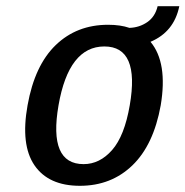

<svg xmlns="http://www.w3.org/2000/svg" viewBox="-20 -590 599 620"><path d="M559 -570Q542 -487 466 -455Q522 -388 499 -250Q476 -122 407.5 -56Q339 10 238 10Q137 10 91.5 -56Q46 -122 69 -250Q92 -379 160 -444.5Q228 -510 329 -510Q369 -510 398 -500Q430 -501 455.5 -518.5Q481 -536 489 -570ZM399 -250Q432 -440 317 -440Q202 -440 169 -250Q136 -60 250 -60Q302 -60 342 -105.5Q382 -151 399 -250Z"/></svg>

Font: Scada
Style: Italic
Weight: 400
Italic angle: -10°
Designer: Jovanny Lemonad
Foundry: Jovanny Lemonad
Version: Version 4.100;PS 004.100;hotconv 1.0.88;makeotf.lib2.5.64775